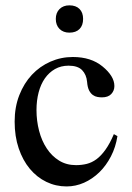

<svg xmlns="http://www.w3.org/2000/svg" viewBox="-20 -669 484 704"><path d="M410.6 -169.9Q404.3 -129.4 386.7 -95.5Q369.1 -61.5 344 -37.1Q318.8 -12.7 288.1 1Q257.3 14.6 224.1 14.6Q184.6 14.6 149.9 -2.2Q115.2 -19 89.4 -50Q63.5 -81.1 48.6 -125Q33.7 -168.9 33.7 -223.1Q33.7 -276.4 50.8 -320.1Q67.9 -363.8 96.9 -394.8Q126 -425.8 164.8 -442.9Q203.6 -460 247.1 -460Q314 -460 356 -425.3Q377 -408.2 388.2 -390.1Q399.4 -372.1 399.4 -353.5Q399.4 -336.4 387.9 -324.2Q376.5 -312 353.5 -312Q346.2 -312 337.4 -313.5Q328.6 -314.9 320.6 -320.6Q312.5 -326.2 306.6 -337.6Q300.8 -349.1 299.3 -369.1Q296.9 -395.5 281 -411.9Q265.1 -428.2 231.4 -428.2Q203.6 -428.2 181.6 -415.8Q159.7 -403.3 144.5 -381.6Q129.4 -359.9 121.6 -330.1Q113.8 -300.3 113.8 -265.6Q113.8 -226.1 123.3 -189.5Q132.8 -152.8 151.4 -124.8Q169.9 -96.7 196.8 -80.1Q223.6 -63.5 258.8 -63.5Q279.3 -63.5 298.1 -68.1Q316.9 -72.8 334 -85.4Q351.1 -98.1 366.9 -120.4Q382.8 -142.6 397.5 -177.2ZM284.7 -599.6Q284.7 -575.7 271.5 -562.5Q258.3 -549.3 234.4 -549.3Q211.9 -549.3 198.2 -563Q184.6 -576.7 184.6 -599.6Q184.6 -622.1 198.2 -635.7Q211.9 -649.4 234.4 -649.4Q258.3 -649.4 271.5 -636.2Q284.7 -623 284.7 -599.6Z"/></svg>

Font: Doulos SIL Am
Style: Regular
Weight: 400
Designer: Walt Agee, Victor Gaultney, Peter Martin, Debbi Hosken, Becca Hirsbrunner
Foundry: SIL International
Version: Version 5.000